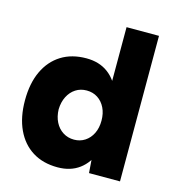

<svg xmlns="http://www.w3.org/2000/svg" viewBox="-106 -790 813 892"><g transform="rotate(15 300.0 -344.0)"><path d="M400 0 393 -93V-700H549V0ZM251 12Q181 12 130.5 -19.5Q80 -51 52.5 -110Q25 -169 25 -250Q25 -332 52.5 -390.5Q80 -449 130.5 -480.5Q181 -512 251 -512Q313 -512 355.5 -480.5Q398 -449 419 -390.5Q440 -332 440 -250Q440 -169 419 -110Q398 -51 355.5 -19.5Q313 12 251 12ZM292 -132Q321 -132 344 -147Q367 -162 380 -188.5Q393 -215 393 -250Q393 -285 380 -311.5Q367 -338 344 -353Q321 -368 291 -368Q261 -368 238 -353Q215 -338 201.5 -311.5Q188 -285 187 -250Q188 -215 201.5 -188.5Q215 -162 238.5 -147Q262 -132 292 -132Z"/></g></svg>

Font: Figtree Light ExtraBold
Style: Regular
Weight: 800
Version: Version 2.001;gftools[0.9.30]